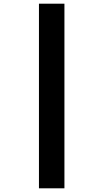

<svg xmlns="http://www.w3.org/2000/svg" viewBox="-20 -770 570 1040"><path d="M191 250V-750H329V250Z"/></svg>

Font: TypoPRO Titillium Maps
Style: 999 wt
Weight: 900
Designer: Campivisivi
Foundry: Accademia di Belle Arti di Urbino and students of MA course of Visual design
Version: Version 001.001